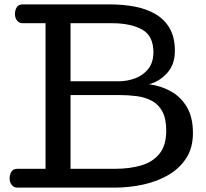

<svg xmlns="http://www.w3.org/2000/svg" viewBox="-20 -857 940 877"><path d="M60.1 0Q43 0 33.4 -12.5Q23.9 -24.9 23.9 -41Q23.9 -59.6 32.2 -72.8Q40.5 -85.9 59.1 -85.9H188V-751H84Q66.9 -751 57.6 -763.4Q48.3 -775.9 48.3 -792Q48.3 -810.5 56.4 -823.7Q64.5 -836.9 83 -836.9H481.9Q542.5 -836.9 596.2 -826.7Q649.9 -816.4 690.9 -792.2Q731.9 -768.1 755.4 -727.1Q778.8 -686 778.8 -624.5Q778.8 -563 743.9 -523.9Q709 -484.9 661.1 -472.2Q715.8 -464.8 761.2 -439.5Q806.6 -414.1 834 -367.4Q861.3 -320.8 861.3 -249Q861.3 -182.1 830.8 -134.8Q800.3 -87.4 749 -57.6Q697.8 -27.8 633.8 -13.9Q569.8 0 502.9 0ZM302.2 -485.8H522Q561.5 -485.8 597.9 -499.5Q634.3 -513.2 657.5 -542.5Q680.7 -571.8 680.7 -618.7Q680.7 -693.8 628.4 -722.4Q576.2 -751 491.2 -751H302.2ZM302.2 -85.9H504.4Q573.2 -85.9 626.2 -101.8Q679.2 -117.7 709.2 -155.8Q739.3 -193.8 739.3 -259.8Q739.3 -315.4 721.4 -348.1Q703.6 -380.9 672.9 -397Q642.1 -413.1 603.3 -418Q564.5 -422.9 522 -422.9H302.2Z"/></svg>

Font: Cutive
Style: Regular
Weight: 400
Version: Version 1.100; ttfautohint (v1.8.4.7-5d5b)